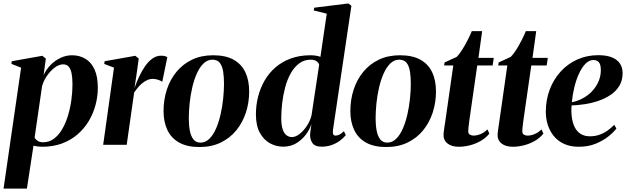

<svg xmlns="http://www.w3.org/2000/svg" viewBox="-36 -837 3619 1110"><path d="M-15.5 253.5 86 -446 30 -467.5 32 -483 209 -514.5 229 -498 216 -402.5Q230.5 -435 256 -461Q281.5 -487 313.8 -502.2Q346 -517.5 380 -517.5Q424 -517.5 458 -497Q492 -476.5 510.8 -435Q529.5 -393.5 529.5 -329.5Q529.5 -279 516.2 -229.8Q503 -180.5 477 -137Q451 -93.5 412.2 -60Q373.5 -26.5 322.2 -7.5Q271 11.5 208.5 11.5Q196 11.5 182.8 9.8Q169.5 8 157.5 5.5L119.5 253.5ZM164 -41Q170 -30 182.2 -22.2Q194.5 -14.5 213.5 -14.5Q249 -14.5 276.5 -35.5Q304 -56.5 324.2 -91.5Q344.5 -126.5 357.5 -170.2Q370.5 -214 376.8 -260.5Q383 -307 383 -349.5Q383 -387.5 377.8 -413.2Q372.5 -439 360.8 -452Q349 -465 329 -465Q304.5 -465 279.2 -445.5Q254 -426 234.2 -396.8Q214.5 -367.5 207 -337.5Z M560.5 0 623 -446 566.5 -467.5 569 -483 746.5 -514.5 766 -498 754 -411 741.5 -328.5Q753 -360.5 768.2 -393.5Q783.5 -426.5 802.5 -454Q821.5 -481.5 844.8 -498.2Q868 -515 894.5 -515Q910 -515 918.8 -512.2Q927.5 -509.5 931.5 -507L902 -364Q898.5 -368 881.8 -374.5Q865 -381 847 -381Q829.5 -381 813.5 -373.2Q797.5 -365.5 783.8 -353.8Q770 -342 759 -328.2Q748 -314.5 739.5 -302L696.5 0Z M1196 -517.5Q1268.5 -517.5 1314.5 -491.8Q1360.5 -466 1382.5 -419.2Q1404.5 -372.5 1404.5 -308Q1404.5 -244.5 1385.8 -186.8Q1367 -129 1330.5 -84Q1294 -39 1240.5 -13Q1187 13 1117 13Q1045.5 13 999.5 -13Q953.5 -39 931.5 -86Q909.5 -133 909.5 -194.5Q909.5 -260.5 928.5 -318.8Q947.5 -377 984.2 -421.8Q1021 -466.5 1074.2 -492Q1127.5 -517.5 1196 -517.5ZM1192 -492Q1163 -492 1140.5 -470Q1118 -448 1101.8 -411.5Q1085.5 -375 1075.2 -330.2Q1065 -285.5 1060.2 -239Q1055.5 -192.5 1055.5 -152Q1055.5 -113 1061.5 -81.5Q1067.5 -50 1082.2 -31.2Q1097 -12.5 1123 -12.5Q1152 -12.5 1174.5 -34.8Q1197 -57 1213 -93.8Q1229 -130.5 1239.2 -175.5Q1249.5 -220.5 1254.2 -266.8Q1259 -313 1259 -353Q1259 -391 1254.2 -422.5Q1249.5 -454 1235.2 -473Q1221 -492 1192 -492Z M1889 -86Q1887 -68.5 1890.5 -60.8Q1894 -53 1904 -53Q1915 -53 1927.2 -59.2Q1939.5 -65.5 1952 -78.5L1963 -56.5Q1950 -39 1929 -23.5Q1908 -8 1881.2 1.5Q1854.5 11 1823 11Q1782 11 1767.8 -13.8Q1753.5 -38.5 1757.5 -69L1764.5 -120.5Q1754.5 -88 1731.5 -57.8Q1708.5 -27.5 1675.5 -8.2Q1642.5 11 1601.5 11Q1560.5 11 1524.5 -8.8Q1488.5 -28.5 1466 -69.8Q1443.5 -111 1443.5 -176Q1443.5 -228.5 1456.2 -278.5Q1469 -328.5 1494 -371.8Q1519 -415 1557 -447.8Q1595 -480.5 1645.5 -499Q1696 -517.5 1759.5 -517.5Q1776 -517.5 1791 -515Q1806 -512.5 1816.5 -508.5L1853 -758L1778 -776.5L1780.5 -792.5L1978 -817L1995.5 -803.5ZM1809 -462Q1807.5 -472.5 1795 -482.2Q1782.5 -492 1760.5 -492Q1722 -492 1693.2 -470.2Q1664.5 -448.5 1644.5 -412.5Q1624.5 -376.5 1612.8 -332.5Q1601 -288.5 1595.5 -242.2Q1590 -196 1590 -154.5Q1590 -111 1599 -87Q1608 -63 1622 -53.8Q1636 -44.5 1651 -44.5Q1673.5 -44.5 1697 -63.2Q1720.5 -82 1739 -110.8Q1757.5 -139.5 1765 -170Z M2276 -517.5Q2348.5 -517.5 2394.5 -491.8Q2440.5 -466 2462.5 -419.2Q2484.5 -372.5 2484.5 -308Q2484.5 -244.5 2465.8 -186.8Q2447 -129 2410.5 -84Q2374 -39 2320.5 -13Q2267 13 2197 13Q2125.5 13 2079.5 -13Q2033.5 -39 2011.5 -86Q1989.5 -133 1989.5 -194.5Q1989.5 -260.5 2008.5 -318.8Q2027.5 -377 2064.2 -421.8Q2101 -466.5 2154.2 -492Q2207.5 -517.5 2276 -517.5ZM2272 -492Q2243 -492 2220.5 -470Q2198 -448 2181.8 -411.5Q2165.5 -375 2155.2 -330.2Q2145 -285.5 2140.2 -239Q2135.5 -192.5 2135.5 -152Q2135.5 -113 2141.5 -81.5Q2147.5 -50 2162.2 -31.2Q2177 -12.5 2203 -12.5Q2232 -12.5 2254.5 -34.8Q2277 -57 2293 -93.8Q2309 -130.5 2319.2 -175.5Q2329.5 -220.5 2334.2 -266.8Q2339 -313 2339 -353Q2339 -391 2334.2 -422.5Q2329.5 -454 2315.2 -473Q2301 -492 2272 -492Z M2683.5 -183.5Q2679.5 -157.5 2676.8 -136.2Q2674 -115 2672.5 -100.5Q2671 -86 2671 -77.5Q2671 -64 2680.5 -58.5Q2690 -53 2701.5 -53Q2721.5 -53 2743.5 -62.5Q2765.5 -72 2782 -89L2793 -64.5Q2772 -38.5 2741.8 -21.5Q2711.5 -4.5 2678.8 3.5Q2646 11.5 2616 11.5Q2573.5 11.5 2549.5 -8.8Q2525.5 -29 2528.5 -65Q2529 -71 2530.5 -82Q2532 -93 2534.2 -108.8Q2536.5 -124.5 2539.8 -145.5Q2543 -166.5 2546.5 -192.5L2584.5 -458.5H2531.5L2534.5 -476L2604 -508Q2619.5 -523 2636.2 -549.8Q2653 -576.5 2667.8 -605.5Q2682.5 -634.5 2691.5 -657H2751.5L2730 -502.5H2818.5L2812 -458.5H2723Z M2996 -183.5Q2992 -157.5 2989.2 -136.2Q2986.5 -115 2985 -100.5Q2983.5 -86 2983.5 -77.5Q2983.5 -64 2993 -58.5Q3002.5 -53 3014 -53Q3034 -53 3056 -62.5Q3078 -72 3094.5 -89L3105.5 -64.5Q3084.5 -38.5 3054.2 -21.5Q3024 -4.5 2991.2 3.5Q2958.5 11.5 2928.5 11.5Q2886 11.5 2862 -8.8Q2838 -29 2841 -65Q2841.5 -71 2843 -82Q2844.5 -93 2846.8 -108.8Q2849 -124.5 2852.2 -145.5Q2855.5 -166.5 2859 -192.5L2897 -458.5H2844L2847 -476L2916.5 -508Q2932 -523 2948.8 -549.8Q2965.5 -576.5 2980.2 -605.5Q2995 -634.5 3004 -657H3064L3042.5 -502.5H3131L3124.5 -458.5H3035.5Z M3527.5 -94Q3513 -74 3482.5 -49.2Q3452 -24.5 3408.5 -6.5Q3365 11.5 3310 11.5Q3261.5 11.5 3225.5 -5Q3189.5 -21.5 3166 -50Q3142.5 -78.5 3131 -114.8Q3119.5 -151 3119.5 -190.5Q3119.5 -259.5 3142 -319Q3164.5 -378.5 3205.2 -423.2Q3246 -468 3301.5 -493Q3357 -518 3422.5 -518Q3472 -518 3503 -504.8Q3534 -491.5 3548.8 -468.5Q3563.5 -445.5 3563.5 -415Q3563.5 -372.5 3544.8 -341.2Q3526 -310 3494.5 -288.8Q3463 -267.5 3424.5 -254.2Q3386 -241 3345.2 -234.8Q3304.5 -228.5 3268.5 -227.5Q3265.5 -192.5 3269.8 -160.2Q3274 -128 3286 -103Q3298 -78 3320 -63.5Q3342 -49 3374.5 -49Q3404.5 -49 3430.2 -58.2Q3456 -67.5 3477.2 -82.8Q3498.5 -98 3515 -115.5ZM3395 -490Q3369.5 -490 3348.2 -468Q3327 -446 3310.8 -410.2Q3294.5 -374.5 3284.2 -331.5Q3274 -288.5 3270 -246.5Q3295 -250.5 3319.2 -261.5Q3343.5 -272.5 3364.8 -289.2Q3386 -306 3402.2 -328Q3418.5 -350 3428 -376Q3437.5 -402 3437.5 -431.5Q3437.5 -464 3426.2 -477Q3415 -490 3395 -490Z"/></svg>

Font: Merriweather 144pt
Style: Bold Italic
Weight: 700
Italic angle: -7.8°
Version: Version 2.101